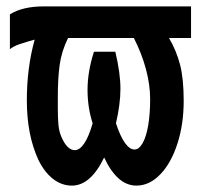

<svg xmlns="http://www.w3.org/2000/svg" viewBox="-20 -568 640 601"><path d="M100 -68Q64 -146 64 -254Q64 -355.5 88.5 -444Q61 -436.5 41.8 -430Q22.5 -423.5 11 -414V-523Q50.5 -548 117 -548H578V-449H509Q532 -410 543.5 -366Q555 -322 555 -252Q555 -179.5 535.5 -118.8Q516 -58 482 -22.5Q448 13 407 13Q347 13 306 -75Q263.5 13 205 13Q173 13 146 -8Q119 -29 100 -68ZM270 -182Q254 -231.5 254 -287Q254 -343 274 -406H341Q357 -339 357 -290Q357 -242.5 343 -182Q356.5 -141 371.2 -120.5Q386 -100 401 -100Q415 -100 426.2 -119.5Q437.5 -139 443.8 -175Q450 -211 450 -258Q450 -302 437 -351Q424 -400 399 -449H193Q172.5 -407 166.8 -365Q161 -323 161 -266V-230Q161 -197.5 163 -176.8Q165 -156 172 -140Q190 -98 214 -98Q229.5 -98 243.8 -119.2Q258 -140.5 270 -182Z"/></svg>

Font: JuliaMono Black
Style: Regular
Weight: 900
Monospace: yes
Designer: cormullion
Foundry: corm
Version: Version 0.054; ttfautohint (v1.8.4)